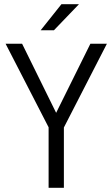

<svg xmlns="http://www.w3.org/2000/svg" viewBox="-20 -900 538 920"><path d="M286.1 -289.1V0H212.9V-290L6.8 -690.4H85.9L249 -359.4L413.1 -690.4H492.2ZM274.4 -879.9H358.4L238.3 -754.9H174.8Z"/></svg>

Font: Altinn-DIN
Style: Regular
Weight: 400
Designer: Charles Nix
Foundry: Altinn
Version: Version 2.00